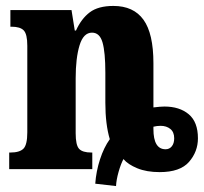

<svg xmlns="http://www.w3.org/2000/svg" viewBox="-20 -570 687 647"><path d="M301 49Q304 7 317 -33Q330 -73 350 -101Q335 -151 335 -224V-325Q335 -394 325.5 -427Q316 -460 290 -460Q261 -460 248 -417Q235 -374 235 -306V-121Q235 -81 246.5 -68.5Q258 -56 288 -56H291V0H11V-56H15Q46 -56 59 -69Q72 -82 72 -124V-416Q72 -455 60 -467.5Q48 -480 19 -480H15V-536H221L232 -467H236Q254 -507 282.5 -528.5Q311 -550 362 -550Q430 -550 463.5 -503.5Q497 -457 497 -357V-208Q521 -211 534 -211Q585 -211 616 -185Q647 -159 647 -104Q647 -59 617 -24.5Q587 10 518 10Q474 10 442.5 -3Q411 -16 396 -34Q387 -17 379.5 9.5Q372 36 371 57ZM567 -104Q567 -125 554 -135.5Q541 -146 521 -146Q509 -146 497 -143V-135Q497 -67 538 -67Q551 -67 559 -77Q567 -87 567 -104Z"/></svg>

Font: Noto Serif CondBlack
Style: Regular
Weight: 900
Width: 3
Designer: Monotype Design Team
Foundry: Monotype Imaging Inc.
Version: Version 1.001